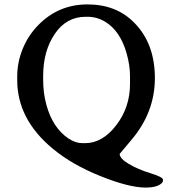

<svg xmlns="http://www.w3.org/2000/svg" viewBox="-20 -706 792 871"><path d="M175.8 -361.3V-342.8Q175.8 -284.2 190.4 -230.5Q218.8 -126.5 290 -78.1Q322.3 -56.6 353.5 -56.6H366.2Q444.8 -56.6 507.3 -137.9Q569.8 -219.2 569.8 -325.2V-361.3Q569.8 -409.2 554.7 -462.9Q525.4 -566.9 456.1 -607.9Q419.4 -629.9 376.5 -629.9H368.7Q281.2 -629.9 228.5 -552.2Q175.8 -474.6 175.8 -361.3ZM58.1 -343.8V-358.9Q58.1 -423.8 83 -484.4Q107.4 -544.9 153.3 -591.8Q245.1 -686 377 -686Q508.8 -686 590.3 -601.6Q682.6 -507.3 682.6 -351.8Q682.6 -196.3 575.7 -70.8Q522.9 -8.8 522.9 -7.8Q522.9 13.2 564.5 37.8Q606 62.5 662.6 79.8Q719.2 97.2 719.2 108.9V114.7Q719.2 120.1 711.9 126.5Q689.9 145 640.6 145Q564 144.5 435.5 92.8Q306.6 41 219.7 -31.2Q58.1 -164.6 58.1 -342.8Q58.1 -343.3 58.1 -343.8Z"/></svg>

Font: Averia Serif
Style: Regular
Weight: 500
Version: Version 1.0